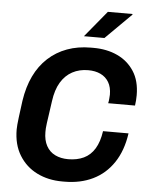

<svg xmlns="http://www.w3.org/2000/svg" viewBox="-60 -938 794 998"><g transform="rotate(5 337.5 -439.5)"><path d="M302 10Q229 10 170.5 -19Q112 -48 77.5 -104Q43 -160 43 -239Q43 -259 48.5 -302.5Q54 -346 60 -390Q71 -463 98 -519.5Q125 -576 168 -615.5Q211 -655 267 -675.5Q323 -696 390 -696H404Q474 -696 529 -670.5Q584 -645 616.5 -595Q649 -545 649 -470Q649 -457 648 -443.5Q647 -430 645 -416H505Q508 -429 508.5 -439.5Q509 -450 510 -461Q510 -500 494.5 -526Q479 -552 451.5 -565Q424 -578 387 -578Q341 -578 304.5 -558.5Q268 -539 244.5 -500Q221 -461 213 -401Q207 -358 203 -330.5Q199 -303 196.5 -285.5Q194 -268 193.5 -257.5Q193 -247 193 -238Q193 -196 209 -166.5Q225 -137 254.5 -122.5Q284 -108 323 -108Q369 -108 404 -124.5Q439 -141 461 -177Q483 -213 491 -269H624Q611 -178 569 -115.5Q527 -53 462 -21.5Q397 10 314 10ZM349 -752 462 -889H590L591 -886L456 -752Z"/></g></svg>

Font: Chivo Medium SemiBold
Style: Italic
Weight: 600
Italic angle: -8.05°
Version: Version 2.002